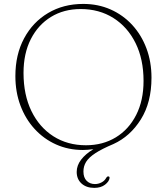

<svg xmlns="http://www.w3.org/2000/svg" viewBox="-20 -732 830 955"><path d="M394 -712.5Q468 -712.5 530 -685Q592 -657.5 637.8 -607.8Q683.5 -558 708.5 -491.2Q733.5 -424.5 733.5 -345.5Q733.5 -222.5 680.5 -138Q627.5 -53.5 544 -15.5Q487 8.5 454.5 29.8Q422 51 408.5 72.8Q395 94.5 395 121Q395 151.5 411.2 167.5Q427.5 183.5 452 183.5Q469.5 183.5 485.2 175.2Q501 167 509 151.5Q513 145 518.5 145.5Q525.5 145.5 525 153.5Q523 170.5 502.5 186.5Q482 202.5 449 202.5Q409.5 202.5 385.5 180.8Q361.5 159 361.5 123Q361.5 91 383.5 62.2Q405.5 33.5 444.5 10Q413 14 392.5 14Q320 14 258.8 -13.5Q197.5 -41 152 -90.8Q106.5 -140.5 81.5 -207.5Q56.5 -274.5 56.5 -353.5Q56.5 -460.5 99.8 -541.2Q143 -622 219.2 -667.2Q295.5 -712.5 394 -712.5ZM694 -329.5Q694 -437.5 654.2 -517.8Q614.5 -598 544 -642.5Q473.5 -687 381 -687Q297.5 -687 233.5 -647.8Q169.5 -608.5 133.2 -537.2Q97 -466 97 -369Q97 -260.5 136.2 -179.8Q175.5 -99 245.5 -54.2Q315.5 -9.5 407.5 -9.5Q491.5 -9.5 556 -48.8Q620.5 -88 657.2 -160Q694 -232 694 -329.5Z"/></svg>

Font: Fraunces 9pt S000 Thin
Style: Regular
Weight: 100
Version: Version 1.000; ttfautohint (v1.8.3)